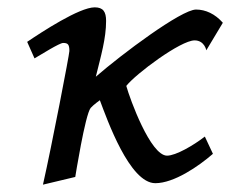

<svg xmlns="http://www.w3.org/2000/svg" viewBox="-20 -484 654 523"><path d="M54 -370 74 -325C93 -336 142 -367 152 -367C165 -367 169 -363 169 -345C169 -336 121 -87 97 19L185 -2C185 -2 212 -172 227 -190C235 -199 252 -211 252 -211C272 -158 333 15 403 15C454 15 521 -31 560 -65L538 -112C507 -88 459 -60 435 -60C390 -60 334 -214 324 -250C350 -283 472 -374 510 -374C537 -374 542 -347 542 -347L587 -422C566 -446 540 -458 514 -458C474 -458 311 -336 241 -275C255 -332 269 -379 269 -427C269 -452 261 -464 238 -464C196 -464 94 -397 54 -370Z"/></svg>

Font: KpSans
Style: BoldItalic
Weight: 700
Italic angle: -11°
Version: Version 0.66